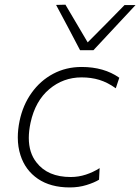

<svg xmlns="http://www.w3.org/2000/svg" viewBox="-20 -791 599 820"><path d="M278 9.5Q196 9.5 142 -27.2Q88 -64 67.5 -128Q56 -163.5 56 -204Q56 -237.5 63.5 -274Q77.5 -342 114.8 -394.2Q152 -446.5 207 -475.8Q262 -505 328.5 -505Q424 -505 489.5 -459L474.5 -414Q439.5 -439 404.5 -449.8Q369.5 -460.5 328.5 -460.5Q250 -460.5 190.2 -410Q130.5 -359.5 110.5 -267Q103 -232 103 -202Q103 -138.5 136 -97Q184 -35 282 -35Q315 -35 346.5 -45.2Q378 -55.5 405.5 -73L403 -23.5Q382.5 -11 349.5 -0.8Q316.5 9.5 278 9.5ZM322 -576.5Q296.5 -625 271 -673.5Q245 -722 219.5 -770L259.5 -771Q305.5 -692 354.5 -610Q394.5 -650 433.5 -689.5Q472.5 -729 512 -769.5H559Q513 -720 468.5 -672.5Q424 -625 379 -576.5Z"/></svg>

Font: Heraclito ExtraLight
Style: Italic
Weight: 200
Italic angle: -12°
Designer: Kostas Bartsokas (font) & Cristiano Sobral (main changes)
Foundry: Kostas Bartsokas (font) & Cristiano Sobral (main changes)
Version: Version 1.00;July 8, 2020;FontCreator 13.0.0.2655 64-bit